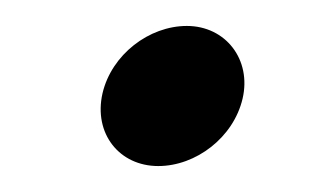

<svg xmlns="http://www.w3.org/2000/svg" viewBox="-20 -112 248 148"><path d="M59 -40C52 -9 72 16 102 16C131 16 160 -6 167 -36C174 -66 154 -92 124 -92C95 -92 66 -70 59 -40Z"/></svg>

Font: Electronic
Style: HvIt
Weight: 900
Version: Version 1.011